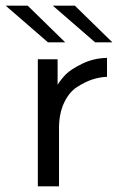

<svg xmlns="http://www.w3.org/2000/svg" viewBox="-53 -660 418 680"><path d="M-33 -640H45L178 -510H117ZM134 -640H212L345 -510H284ZM81 0V-450H151V-360Q163 -379 180 -396.5Q197 -414 237.5 -434Q278 -454 326 -455V-388Q300 -387 274 -378.5Q248 -370 219.5 -351.5Q191 -333 173.5 -295Q156 -257 156 -206V0Z"/></svg>

Font: CMU Sans Serif
Style: Medium
Weight: 500
Version: Version 0.7.0